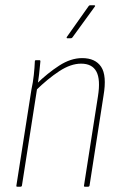

<svg xmlns="http://www.w3.org/2000/svg" viewBox="-20 -707 457 727"><path d="M302 0Q297 0 298 -4L351 -343Q361 -406 345 -436Q329 -466 287 -466Q248 -466 204.5 -437.5Q161 -409 115 -364L118 -389Q160 -430 204 -458.5Q248 -487 291 -487Q341 -487 363 -454Q385 -421 372 -345L319 -4Q318 0 313 0ZM46 0Q41 0 42 -4L99 -368Q105 -395 108 -423Q111 -451 112 -475Q112 -479 116 -479H130Q133 -479 133 -475Q131 -451 128 -425.5Q125 -400 121 -380V-375L63 -4Q62 0 57 0ZM235 -562Q233 -562 232.5 -563.5Q232 -565 233 -567L315 -683Q317 -687 321 -687H337Q339 -687 340 -685.5Q341 -684 339 -682L254 -565Q252 -562 247 -562Z"/></svg>

Font: Sofia Sans Condensed Thin
Style: Italic
Weight: 250
Italic angle: -9°
Version: Version 4.100